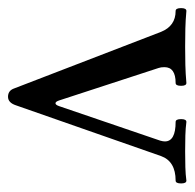

<svg xmlns="http://www.w3.org/2000/svg" viewBox="-24 -434 469 462"><g transform="rotate(90 210.0 -203.5)"><path d="M192.9 -2 56.2 -356.9Q42 -392.1 5.9 -392.1Q-1 -392.1 -1 -405.3Q-1 -418 5.9 -418Q27.8 -416 48.1 -415.5Q68.4 -415 91.8 -415Q115.2 -415 135.7 -415.5Q156.2 -416 179.2 -418Q186 -418 186 -405.3Q186 -392.1 179.2 -392.1Q141.1 -392.1 141.1 -365.2Q141.1 -356.4 143.1 -351.1L221.2 -111.8Q224.1 -103 228 -103Q231.9 -103 234.9 -111.8L317.9 -355Q319.8 -361.8 319.8 -366.2Q319.8 -392.1 272.9 -392.1Q266.1 -392.1 266.1 -405.3Q266.1 -418 272.9 -418Q288.1 -416 305.7 -415.5Q323.2 -415 343.8 -415Q364.3 -415 381.8 -415.5Q399.4 -416 414.1 -418Q420.9 -418 420.9 -405.3Q420.9 -392.1 414.1 -392.1Q367.7 -392.1 355 -356.9L232.9 -7.8Q226.6 11.2 212.4 11.2Q198.2 11.2 192.9 -2Z"/></g></svg>

Font: JuniusX
Style: Regular
Weight: 400
Designer: Peter S. Baker
Foundry: Briery Creek Software
Version: Version 1.004